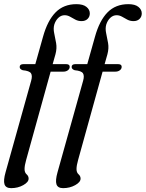

<svg xmlns="http://www.w3.org/2000/svg" viewBox="-41 -744 718 946"><path d="M56 -414Q56 -428 74.5 -428H133L171 -563Q193 -642.5 232.8 -683Q272.5 -723.5 335.5 -723.5Q368.5 -723.5 385 -710Q401.5 -696.5 401.5 -678Q401.5 -661.5 390.5 -650.8Q379.5 -640 361 -640Q344 -640 330.5 -647.2Q317 -654.5 304.2 -661.8Q291.5 -669 277.5 -669Q260 -669 246.5 -656.2Q233 -643.5 226.5 -623Q221 -603.5 226 -580.5Q231 -557.5 235.5 -531.8Q240 -506 232.5 -477.5L218.5 -428H284.5Q302.5 -428 302.5 -415Q302.5 -404.5 293.5 -397.8Q284.5 -391 271.5 -391H208.5L88 43.5Q80 71.5 80 89Q80 106 90 114.8Q100 123.5 100 136Q100 153.5 73.5 168.2Q47 183 14 183Q-12.5 183 -18.8 164Q-25 145 -13.5 104.5L112.5 -346Q119.5 -370.5 111.8 -382.8Q104 -395 71 -398Q56 -403 56 -414ZM312 -414Q312 -428 330.5 -428H389L427 -563Q449 -642.5 488.8 -683Q528.5 -723.5 591.5 -723.5Q624.5 -723.5 641 -710Q657.5 -696.5 657.5 -678Q657.5 -661.5 646.5 -650.8Q635.5 -640 617 -640Q600 -640 586.5 -647.2Q573 -654.5 560.2 -661.8Q547.5 -669 533.5 -669Q516 -669 502.5 -656.2Q489 -643.5 482.5 -623Q477 -603.5 482 -580.5Q487 -557.5 491.5 -531.8Q496 -506 488.5 -477.5L474.5 -428H540.5Q558.5 -428 558.5 -415Q558.5 -404.5 549.5 -397.8Q540.5 -391 527.5 -391H464.5L344 43.5Q336 71.5 336 89Q336 106 346 114.8Q356 123.5 356 136Q356 153.5 329.5 168.2Q303 183 270 183Q243.5 183 237.2 164Q231 145 242.5 104.5L368.5 -346Q375.5 -370.5 367.8 -382.8Q360 -395 327 -398Q312 -403 312 -414Z"/></svg>

Font: Fraunces 144pt S050
Style: Italic
Weight: 400
Italic angle: -16°
Version: Version 1.000; ttfautohint (v1.8.3)